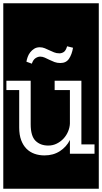

<svg xmlns="http://www.w3.org/2000/svg" viewBox="-32 -937 622 1170"><path d="M544 0V-57H464V-445H301V-388H394V-184Q393 -160 383 -136Q373 -112 355.5 -93Q338 -74 314 -62Q290 -50 262 -50Q214 -50 184.5 -79Q155 -108 155 -180V-445H7V-388H85V-160Q85 -115 97 -83Q109 -51 129.5 -30.5Q150 -10 178 0Q206 10 239 10Q293 10 333 -16Q373 -42 394 -84V0ZM-12 -917H570V213H-12ZM377 -655Q369 -628 356.5 -620Q344 -612 330 -612Q312 -612 297.5 -618Q283 -624 269 -630.5Q255 -637 241 -643Q227 -649 210 -649Q191 -649 176.5 -640Q162 -631 152 -618Q142 -605 136.5 -589.5Q131 -574 129 -561L162 -549Q170 -573 184.5 -582.5Q199 -592 213 -592Q227 -592 240.5 -586Q254 -580 269 -572.5Q284 -565 300 -559Q316 -553 336 -553Q371 -553 388.5 -579Q406 -605 413 -646Z"/></svg>

Font: Zilla Slab Regular Highlight
Style: Regular
Weight: 410
Designer: Typotheque Type Foundry
Foundry: Typotheque type foundry
Version: Version 1.0; 2017